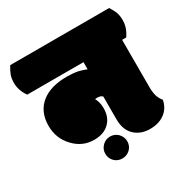

<svg xmlns="http://www.w3.org/2000/svg" viewBox="-197 -793 980 1002"><g transform="rotate(-30 293.0 -292.5)"><path d="M-34.7 -560.1Q-34.7 -513.7 -4.9 -472.2H334V-429.2Q308.6 -439.5 287.1 -444.3Q256.3 -450.2 219.2 -450.2Q124 -450.2 69.3 -407.7Q9.8 -361.3 9.8 -274.9Q9.8 -199.2 60.1 -146.5Q109.9 -92.8 181.2 -92.8Q240.7 -92.8 273.9 -127Q305.2 -158.2 305.2 -212.9Q305.2 -232.4 300.3 -249.3Q295.4 -266.1 290 -273.9Q294.4 -275.9 301.8 -275.9Q324.7 -275.9 334 -265.1V-127Q334 -60.1 375 -25.4Q409.7 3.9 462.4 3.9Q515.1 3.9 550.3 -22.2Q585.4 -48.3 594.7 -95.2Q579.6 -113.3 573.2 -134.5Q566.9 -155.8 566.9 -188V-472.2H591.3Q621.1 -513.7 621.1 -560.1Q621.1 -585.9 614.5 -605Q607.9 -624 591.3 -649.9H-4.9Q-20.5 -625.5 -27.6 -605.2Q-34.7 -585 -34.7 -560.1ZM306.2 46.4Q325.7 26.9 325.7 -0.2Q325.7 -27.3 306.2 -47.9Q286.1 -66.9 259.3 -66.9Q232.4 -66.9 212.9 -47.4Q193.4 -27.8 193.4 -0.7Q193.4 26.4 212.2 45.7Q231 64.9 258.8 64.9Q286.6 64.9 306.2 46.4Z"/></g></svg>

Font: Friends & Family
Style: Regular
Weight: 400
Designer: Sarang Kulkarni, Maithili Shingre, Noopur Datye
Foundry: Ek Type
Version: Version 1.000;hotconv 1.0.117;makeotfexe 2.5.65602